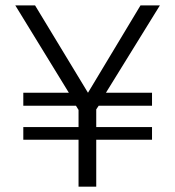

<svg xmlns="http://www.w3.org/2000/svg" viewBox="-20 -696 653 716"><path d="M375 -350.1H546.9V-301.8H348.1L338.9 -288.1V-222.2H546.9V-174.8H338.9V0H272.9V-174.8H66.9V-222.2H272.9V-286.1L263.2 -301.8H66.9V-350.1H236.8L37.1 -675.8H110.8L308.1 -350.1L503.9 -675.8H576.2Z"/></svg>

Font: Clear Sans Light
Style: Regular
Weight: 300
Foundry: Intel Corporation
Version: Version 1.00